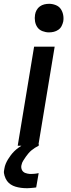

<svg xmlns="http://www.w3.org/2000/svg" viewBox="-53 -765 373 1008"><path d="M40 0 126 -520H234L148 0ZM86 223Q71 223 56.5 221Q42 219 28.5 215Q15 211 3.5 203.5Q-8 196 -16 185Q-24 174 -29 158Q-34 142 -32 132L-30 120Q-28 107 -23 95Q-18 83 -11 71.5Q-4 60 4 49.5Q12 39 21.5 29.5Q31 20 44 10.5Q57 1 64 -3L74 -8H151L150 0Q140 5 130.5 11Q121 17 112 24.5Q103 32 96 40.5Q89 49 82.5 58Q76 67 69 78.5Q62 90 61 97L59 105Q58 111 59 117Q60 123 62.5 128Q65 133 69.5 137Q74 141 79.5 143Q85 145 91.5 146.5Q98 148 102 148H107Q111 148 116 148Q121 148 125.5 147.5Q130 147 135.5 146.5Q141 146 144 145L150 144L137 219Q131 220 125.5 220.5Q120 221 114.5 221.5Q109 222 102.5 222.5Q96 223 92 223ZM204 -595Q187 -595 170 -601.5Q153 -608 143.5 -621.5Q134 -635 131 -652.5Q128 -670 131 -688Q133 -701 139.5 -712.5Q146 -724 156.5 -731.5Q167 -739 179.5 -742Q192 -745 205 -745Q222 -745 239 -738.5Q256 -732 265.5 -718.5Q275 -705 278.5 -687.5Q282 -670 279 -652Q276 -639 270 -627.5Q264 -616 253 -608.5Q242 -601 229.5 -598Q217 -595 204 -595Z"/></svg>

Font: Iosevka Aile Semibold
Style: Italic
Weight: 600
Italic angle: -9°
Designer: Belleve Invis
Foundry: Belleve Invis
Version: Version 31.1.0; ttfautohint (v1.8.4)